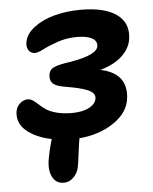

<svg xmlns="http://www.w3.org/2000/svg" viewBox="-51 -560 629 788"><g transform="rotate(-5 263.5 -166.5)"><path d="M181.2 184.1Q147.5 184.1 132.8 153.8Q118.2 123.5 127.9 76.2Q132.3 49.3 146 1Q81.5 -12.2 43.5 -44.4Q5.4 -76.7 12.2 -124Q15.1 -143.6 30 -156.7Q44.9 -169.9 62 -169.9Q73.2 -169.9 84 -162.6Q94.7 -155.3 106 -144.5Q117.2 -133.8 132.6 -123.3Q147.9 -112.8 175 -105.5Q202.1 -98.1 237.8 -98.1Q283.7 -98.1 311 -113.5Q338.4 -128.9 339.8 -151.9Q341.8 -171.4 314.2 -184.1Q286.6 -196.8 225.1 -207Q184.6 -212.9 170.4 -226.1Q156.2 -239.3 160.2 -264.2Q163.1 -283.7 182.9 -292.5Q202.6 -301.3 252 -308.1Q363.3 -327.1 366.2 -363.8Q367.7 -385.3 346.2 -396.2Q324.7 -407.2 286.1 -407.2Q243.2 -407.2 206.3 -394.5Q169.4 -381.8 145.5 -369.4Q121.6 -356.9 109.9 -356.9Q91.8 -356.9 83 -370.1Q74.2 -383.3 77.1 -401.9Q82.5 -437.5 118.2 -464.4Q153.8 -491.2 204.1 -504.2Q254.4 -517.1 310.1 -517.1Q409.2 -517.1 458.3 -481.7Q507.3 -446.3 499 -382.8Q493.7 -342.3 460.4 -311.3Q427.2 -280.3 370.1 -264.2Q481 -241.2 469.2 -139.2Q462.9 -81.5 403.6 -40.5Q344.2 0.5 259.8 7.8Q256.3 26.4 251 69.1Q245.6 111.8 243.2 123Q238.8 147.9 221.2 166Q203.6 184.1 181.2 184.1Z"/></g></svg>

Font: Shantell Sans Normal
Style: Italic
Weight: 600
Italic angle: -11.31°
Designer: Stephen Nixon, Anya Danilova, Shantell Martin
Foundry: Arrow Type
Version: Version 1.006;[559af2be0]